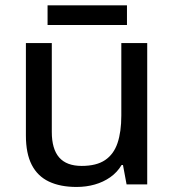

<svg xmlns="http://www.w3.org/2000/svg" viewBox="-20 -702 665 731"><path d="M540.5 -538.1V0H461.9L448.2 -73.7H442.9Q426.3 -45.9 399.9 -27.3Q373.5 -8.8 340.8 0.5Q308.1 9.8 271.5 9.8Q209.5 9.8 166.3 -10.7Q123 -31.2 100.8 -74.5Q78.6 -117.7 78.6 -186V-538.1H177.2V-199.7Q177.2 -134.8 205.3 -102.5Q233.4 -70.3 291 -70.3Q347.2 -70.3 380.1 -92.5Q413.1 -114.7 427.5 -157.5Q441.9 -200.2 441.9 -262.2V-538.1ZM463.4 -681.6V-606.9H161.1V-681.6Z"/></svg>

Font: Open Sans Medium
Style: Regular
Weight: 500
Designer: Monotype Design Team
Foundry: Monotype Imaging Inc.
Version: Version 3.000